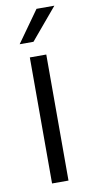

<svg xmlns="http://www.w3.org/2000/svg" viewBox="-83 -740 365 775"><g transform="rotate(-10 99.5 -352.5)"><path d="M65.4 -516.6H132.8V0H65.4ZM126 -705.1H199.2L90.8 -576.2H34.2Z"/></g></svg>

Font: Altinn-DIN Condensed
Style: Regular
Weight: 400
Width: 3
Designer: Charles Nix
Foundry: Altinn
Version: Version 2.00